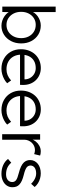

<svg xmlns="http://www.w3.org/2000/svg" viewBox="913 -1693 790 2656"><g transform="rotate(90 1308.0 -365.0)"><path d="M335.9 10Q299.8 10 265 -1.8Q230.1 -13.7 201.5 -34.2Q172.8 -54.7 153.4 -80.6Q134.1 -106.5 127.8 -134.9L147 -143.1L146.3 -2H71.3V-740H147V-385.8L133.4 -390.7Q140.1 -419.8 158.4 -445.3Q176.8 -470.9 204.4 -490.9Q232.1 -511 265 -522.5Q297.8 -534 332.5 -534Q404.2 -534 460 -499.1Q515.9 -464.3 548.2 -403.2Q580.6 -342 580.6 -263.3Q580.6 -184.3 548.2 -122.5Q515.9 -60.7 460.4 -25.3Q404.9 10 335.9 10ZM324.3 -59.7Q377.3 -59.7 418.7 -86.1Q460.1 -112.5 483.8 -158.3Q507.5 -204.2 507.5 -263.3Q507.5 -321.1 484.2 -366.6Q460.8 -412.2 419.4 -438.2Q378 -464.3 323.6 -464.3Q271.9 -464.3 231.3 -438.4Q190.8 -412.5 167.2 -366.8Q143.7 -321.1 143.7 -262.7Q143.7 -203.9 167.2 -158.2Q190.8 -112.5 231.3 -86.1Q271.9 -59.7 324.3 -59.7Z M931.3 10Q851.9 10 791 -24.7Q730 -59.3 695.5 -120Q661 -180.7 661 -259Q661 -320 680.3 -370.3Q699.7 -420.7 734.1 -457.5Q768.6 -494.3 816.6 -514.5Q864.6 -534.6 921.2 -534.6Q971.9 -534.6 1015.2 -516.2Q1058.6 -497.7 1090.4 -464.5Q1122.2 -431.3 1139.2 -385.7Q1156.2 -340 1154.9 -285L1153.9 -247.1H715.4L700.2 -308.9H1091.2L1077.2 -291.9L1077.8 -316.2Q1075.9 -359.7 1054.2 -393.1Q1032.5 -426.5 997.9 -445.4Q963.3 -464.3 922.3 -464.3Q863.5 -464.3 822 -440Q780.4 -415.8 758.4 -370.9Q736.4 -326 736 -263.7Q736.4 -202.6 761.7 -156.5Q787.1 -110.5 832.6 -85.1Q878.2 -59.7 937.9 -59.7Q981.3 -59.7 1018.3 -74.7Q1055.3 -89.8 1093 -123.4L1131.5 -69Q1107.2 -45.3 1074.7 -27.8Q1042.2 -10.3 1005.4 -0.2Q968.6 10 931.3 10Z M1503.3 10Q1423.9 10 1363 -24.7Q1302 -59.3 1267.5 -120Q1233 -180.7 1233 -259Q1233 -320 1252.3 -370.3Q1271.7 -420.7 1306.1 -457.5Q1340.6 -494.3 1388.6 -514.5Q1436.6 -534.6 1493.2 -534.6Q1543.9 -534.6 1587.2 -516.2Q1630.6 -497.7 1662.4 -464.5Q1694.2 -431.3 1711.2 -385.7Q1728.2 -340 1726.9 -285L1725.9 -247.1H1287.4L1272.2 -308.9H1663.2L1649.2 -291.9L1649.8 -316.2Q1647.9 -359.7 1626.2 -393.1Q1604.5 -426.5 1569.9 -445.4Q1535.3 -464.3 1494.3 -464.3Q1435.5 -464.3 1394 -440Q1352.4 -415.8 1330.4 -370.9Q1308.4 -326 1308 -263.7Q1308.4 -202.6 1333.7 -156.5Q1359.1 -110.5 1404.6 -85.1Q1450.2 -59.7 1509.9 -59.7Q1553.3 -59.7 1590.3 -74.7Q1627.3 -89.8 1665 -123.4L1703.5 -69Q1679.2 -45.3 1646.7 -27.8Q1614.2 -10.3 1577.4 -0.2Q1540.6 10 1503.3 10Z M1836.3 0V-525H1912L1912.3 -372.8L1903.7 -398.7Q1913.3 -435 1938.2 -465.8Q1963 -496.6 1998.1 -515.3Q2033.3 -534 2074.7 -534Q2091.7 -534 2106.9 -531.3Q2122 -528.7 2132 -524.7L2111.8 -442.7Q2098.4 -447.7 2083.9 -450.7Q2069.4 -453.7 2056.4 -453.7Q2025.1 -453.7 1998.5 -441.3Q1972 -428.9 1953 -407.9Q1934 -386.9 1923.3 -360.7Q1912.7 -334.5 1912.7 -306.2V0Z M2384.3 10Q2318.3 10 2265 -13.7Q2211.7 -37.3 2178.7 -81L2230.8 -125.8Q2260.1 -90.2 2299.9 -72Q2339.6 -53.8 2391 -53.8Q2416.7 -53.8 2436.8 -60.1Q2456.8 -66.5 2470.5 -78.2Q2484.2 -89.9 2491.2 -105.4Q2498.2 -120.9 2498.2 -139Q2498.2 -172.7 2471.5 -192.8Q2458.1 -202.5 2433.8 -211.8Q2409.4 -221.2 2373.4 -230.2Q2319.7 -243.8 2283.6 -261.1Q2247.4 -278.4 2226.8 -300.4Q2210.1 -318.7 2202.1 -340.2Q2194 -361.7 2194 -387.7Q2194 -420 2207.9 -446.7Q2221.7 -473.3 2246.2 -493.2Q2270.7 -513 2304.5 -523.5Q2338.3 -534 2377.7 -534Q2414 -534 2449.3 -524Q2484.6 -514 2515 -495Q2545.3 -476 2567 -449.6L2522.5 -400.5Q2502.4 -421.5 2478.8 -437.4Q2455.1 -453.2 2429.9 -461.7Q2404.7 -470.2 2381 -470.2Q2354.9 -470.2 2334 -464.7Q2313.2 -459.2 2298.8 -448.7Q2284.4 -438.1 2277.1 -423.3Q2269.7 -408.4 2269.7 -390Q2270.4 -375.7 2276.4 -362.7Q2282.4 -349.6 2294.4 -340Q2308.5 -328.9 2334 -318.6Q2359.5 -308.2 2396.6 -299.5Q2444.9 -287.6 2477.7 -273.1Q2510.6 -258.6 2530.6 -239.6Q2551.6 -221.3 2560.8 -196.9Q2570 -172.6 2570 -141.6Q2570 -97.3 2546 -62.8Q2522 -28.3 2480 -9.2Q2438 10 2384.3 10Z"/></g></svg>

Font: Lexend Medium
Style: Regular
Weight: 500
Designer: Bonnie Shaver-Troup, Thomas Jockin
Foundry: Lexend
Version: Version 1.005